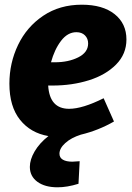

<svg xmlns="http://www.w3.org/2000/svg" viewBox="-20 -570 562 817"><path d="M203 -206H185Q191 -107 274 -107Q331 -107 421 -152L465 -53Q399 -15 324 3Q283 16 258 38.5Q233 61 233 84Q233 101 247.5 109.5Q262 118 288 118Q297 118 319 116L314 212Q266 227 225 227Q171 227 139 203.5Q107 180 107 140Q107 109 127.5 74Q148 39 186 9Q110 -4 65 -60.5Q20 -117 20 -214Q20 -302 57 -379Q94 -456 164 -503Q234 -550 328 -550Q417 -550 467.5 -510Q518 -470 518 -402Q518 -340 474 -295.5Q430 -251 358.5 -228.5Q287 -206 203 -206ZM197 -305H214Q271 -305 313 -326Q355 -347 355 -385Q355 -406 341.5 -419.5Q328 -433 305 -433Q268 -433 240 -396.5Q212 -360 197 -305Z"/></svg>

Font: Bitter Pro ExtraBold
Style: Italic
Weight: 800
Italic angle: -9°
Designer: Sol Matas, and Bitter project Authors
Foundry: Sol Matas
Version: Version 1.010